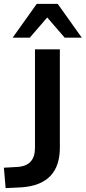

<svg xmlns="http://www.w3.org/2000/svg" viewBox="-30 -959 441 988"><path d="M-1 9 -10 -96 61 -100Q150 -106 150 -198V-705H278V-199Q278 -9 81 5ZM35 -765 159 -939H267L391 -765H303L213 -869L123 -765Z"/></svg>

Font: Nunito Sans
Style: Bold
Weight: 700
Designer: Vernon Adams
Foundry: Vernon Adams
Version: Version 3.101; ttfautohint (v1.8.4.7-5d5b);gftools[0.9.27]